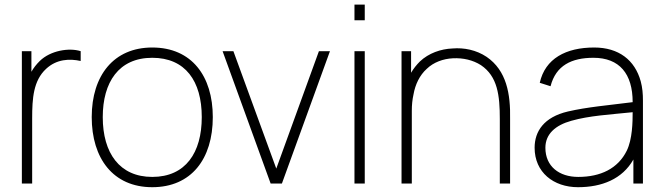

<svg xmlns="http://www.w3.org/2000/svg" viewBox="-20 -780 2815 816"><path d="M149 -520.8C134.4 -506.3 122.9 -491.7 113.5 -475V-562.5H72.9V0H116.7V-277.1C116.7 -362.5 121.9 -437.5 176 -487.5C220.8 -529.2 276 -531.2 322.9 -520.8V-562.5C274 -578.1 194.8 -565.6 149 -520.8Z M627.1 15.6C792.7 15.6 884.4 -104.2 884.4 -282.3C884.4 -456.3 794.8 -578.1 627.1 -578.1C463.5 -578.1 369.8 -459.4 369.8 -282.3C369.8 -107.3 460.4 15.6 627.1 15.6ZM837.5 -282.3C837.5 -131.2 768.8 -28.1 627.1 -28.1C488.5 -28.1 416.7 -129.2 416.7 -282.3C416.7 -430.2 484.4 -534.4 627.1 -534.4C767.7 -534.4 837.5 -435.4 837.5 -282.3Z M1335.4 -562.5 1154.2 -63.5 971.9 -562.5H926L1130.2 0H1178.1L1382.3 -562.5Z M1486.5 -760.4V-693.8H1530.2V-760.4ZM1486.5 -562.5H1530.2V0H1486.5Z M2047.9 -538.5C2004.2 -567.7 1952.1 -578.1 1903.1 -574C1853.1 -571.9 1802.1 -554.2 1764.6 -518.8C1750 -504.2 1737.5 -488.5 1727.1 -470.8V-562.5H1686.5V0H1730.2V-309.4C1730.2 -333.3 1732.3 -356.2 1737.5 -379.2C1744.8 -420.8 1763.5 -460.4 1793.8 -487.5C1822.9 -515.6 1863.5 -530.2 1905.2 -532.3C1947.9 -534.4 1989.6 -525 2024 -503.1C2094.8 -455.2 2104.2 -375 2104.2 -274V0H2147.9V-274C2150 -380.2 2133.3 -480.2 2047.9 -538.5Z M2712.5 0V-352.1C2712.5 -381.2 2710.4 -407.3 2703.1 -434.4C2678.1 -525 2609.4 -578.1 2505.2 -578.1C2385.4 -578.1 2296.9 -531.2 2274 -428.1L2319.8 -413.5C2342.7 -502.1 2409.4 -534.4 2502.1 -534.4C2612.5 -534.4 2668.8 -466.7 2668.8 -345.8C2562.5 -332.3 2475 -325 2393.8 -306.2C2291.7 -282.3 2252.1 -221.9 2252.1 -152.1C2252.1 -47.9 2332.3 15.6 2436.5 15.6C2537.5 15.6 2625 -18.8 2671.9 -102.1V0ZM2643.8 -139.6C2606.3 -63.5 2532.3 -28.1 2437.5 -28.1C2356.3 -28.1 2297.9 -72.9 2297.9 -152.1C2297.9 -210.4 2340.6 -247.9 2408.3 -266.7C2485.4 -288.5 2568.8 -292.7 2668.8 -303.1C2668.8 -261.5 2667.7 -188.5 2643.8 -139.6Z"/></svg>

Font: Manrope3 Thin
Style: Regular
Weight: 100
Width: 4
Designer: Mikhail Sharanda
Foundry: Mikhail Sharanda
Version: Version 3.000;PS 003.000;hotconv 1.0.88;makeotf.lib2.5.64775